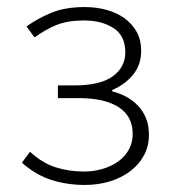

<svg xmlns="http://www.w3.org/2000/svg" viewBox="-20 -512 484 544"><path d="M221 12Q170 12 126 -2Q82 -16 42 -51L65 -82Q100 -50 137.5 -38Q175 -26 218 -26Q246 -26 271 -33.5Q296 -41 315 -54.5Q334 -68 345 -88Q356 -108 356 -132Q356 -183 316 -208.5Q276 -234 204 -234H144V-270H191Q263 -270 299 -295.5Q335 -321 335 -364Q335 -411 301.5 -432.5Q268 -454 219 -454Q171 -454 139.5 -441Q108 -428 78 -406L55 -437Q87 -460 126 -476Q165 -492 220 -492Q253 -492 282 -484Q311 -476 332.5 -460.5Q354 -445 367 -422Q380 -399 380 -368Q380 -329 357.5 -301Q335 -273 298 -257V-253Q319 -248 337.5 -238Q356 -228 370.5 -213Q385 -198 393.5 -177.5Q402 -157 402 -130Q402 -98 388 -72Q374 -46 349 -27Q324 -8 291 2Q258 12 221 12Z"/></svg>

Font: Giro Light
Style: Regular
Weight: 300
Designer: Paul D. Hunt
Foundry: Adobe Systems Incorporated
Version: Version 1.000;PS 1.0;hotconv 1.0.88;makeotf.lib2.5.647800